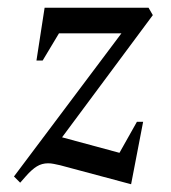

<svg xmlns="http://www.w3.org/2000/svg" viewBox="-20 -470 441 495"><path d="M32 1 16 -15 293 -384H132L90 -314H74L95 -450H363L374 -431L140 -116L288 -76L333 -156H349L318 5L135 -44Q126 -46 118.5 -47.5Q111 -49 104 -49Q88 -49 75 -41Q62 -33 47 -16Z"/></svg>

Font: Spectral
Style: Italic
Weight: 400
Italic angle: -10°
Designer: Jean-Baptiste Levee
Foundry: Production Type
Version: Version 2.001